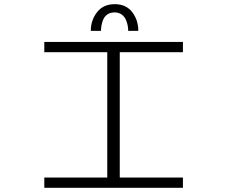

<svg xmlns="http://www.w3.org/2000/svg" viewBox="-20 -901 1090 921"><path d="M415.5 -753Q415.5 -804 445.5 -842.5Q475.5 -881 530.5 -881Q585 -881 614.2 -842.8Q643.5 -804.5 643.5 -753H595Q595 -765.5 592.5 -778.8Q590 -792 583.5 -807Q577 -822 563 -831.8Q549 -841.5 529.5 -841.5Q509.5 -841.5 495.5 -832Q481.5 -822.5 475.2 -807.2Q469 -792 466.8 -779Q464.5 -766 464.5 -753ZM857.5 -650.5H554.5V-49.5H857.5V0H192.5V-49.5H494.5V-650.5H192.5V-700H857.5Z"/></svg>

Font: League Mono Extended UltraLight
Style: Regular
Weight: 200
Width: 9
Designer: Tyler Finck
Foundry: The League of Moveable Type / Tyler Finck
Version: Version 2.210